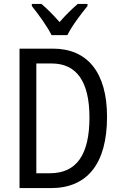

<svg xmlns="http://www.w3.org/2000/svg" viewBox="-20 -963 620 983"><path d="M244 -783H325C347 -829 395 -892 428 -932V-943H378C343 -912 319 -889 285 -850C254 -885 220 -920 192 -943H143V-932C178 -888 222 -828 244 -783ZM528 -365C528 -593 427 -714 251 -714H80V0H241C426 0 528 -124 528 -365ZM438 -362C438 -172 373 -76 235 -76H166V-638H245C370 -638 438 -548 438 -362Z"/></svg>

Font: Noto Sans Georgian Condensed
Style: Regular
Weight: 400
Width: 3
Designer: Monotype Design Team, Akaki Razmadze
Foundry: Google LLC
Version: Version 2.005